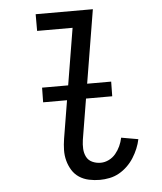

<svg xmlns="http://www.w3.org/2000/svg" viewBox="-53 -781 706 836"><g transform="rotate(-5 300.0 -363.5)"><path d="M350 8Q326 8 302.5 3Q279 -2 260 -14.5Q241 -27 229 -46.5Q217 -66 211 -88.5Q205 -111 205.5 -135Q206 -159 210 -184L289 -662H134V-735H384L291 -172Q288 -152 289 -133Q290 -114 298 -98Q306 -82 323 -74Q340 -66 360 -66Q378 -66 395.5 -74.5Q413 -83 425.5 -98Q438 -113 446 -130.5Q454 -148 458 -167L532 -154Q528 -134 519.5 -113.5Q511 -93 499 -74Q487 -55 470.5 -39Q454 -23 434.5 -12Q415 -1 393 3.5Q371 8 350 8ZM133 -350 134 -414H436L435 -350Z"/></g></svg>

Font: Iosevka HT Extended
Style: Italic
Weight: 400
Width: 7
Italic angle: -9°
Monospace: yes
Designer: Belleve Invis
Foundry: Belleve Invis
Version: Version 32.3.0; ttfautohint (v1.8.4)